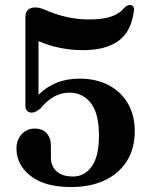

<svg xmlns="http://www.w3.org/2000/svg" viewBox="-20 -742 601 775"><path d="M46.5 -142.5Q46.5 -178 67.8 -200.5Q89 -223 120.5 -223Q151.5 -223 168.5 -204Q185.5 -185 185.5 -153.5V-104Q185.5 -72 208.2 -50.8Q231 -29.5 275 -29.5Q320.5 -29.5 350 -69.8Q379.5 -110 379.5 -195Q379.5 -283.5 346.8 -325.8Q314 -368 260 -368Q195 -368 143 -304Q132.5 -295.5 124.8 -291.5Q117 -287.5 107.5 -287.5Q97 -287.5 89.8 -294.2Q82.5 -301 82.5 -314.5V-671.5Q82.5 -712 122 -712Q139 -712 163 -702Q203 -684 247.2 -673.8Q291.5 -663.5 342 -663.5Q446 -663.5 481.5 -710.5Q498 -725.5 510 -721Q516 -719.5 519.2 -712.8Q522.5 -706 519.5 -691Q507.5 -611 455.8 -575.2Q404 -539.5 315.5 -539.5Q267 -539.5 220.2 -549.2Q173.5 -559 135.5 -576V-359.5Q168 -391.5 208.5 -408Q249 -424.5 301.5 -424.5Q368.5 -424.5 418.8 -398Q469 -371.5 496.5 -323.8Q524 -276 524 -212.5Q524 -142.5 492 -91.8Q460 -41 402.2 -14Q344.5 13 267 13Q161 13 103.8 -31.8Q46.5 -76.5 46.5 -142.5Z"/></svg>

Font: Fraunces 72pt Soft SemiBold
Style: Regular
Weight: 600
Version: Version 1.000;[b76b70a41]